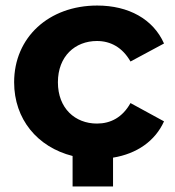

<svg xmlns="http://www.w3.org/2000/svg" viewBox="-20 -566 632 693"><path d="M330 -120C251 -120 189 -175 189 -269C189 -363 251 -418 330 -418C379 -418 422 -395 451 -344L572 -409C533 -497 444 -546 331 -546C156 -546 31 -431 31 -269C31 -136 115 -35 242 -3V107H388V3C474 -11 540 -57 572 -128L451 -194C422 -142 379 -120 330 -120Z"/></svg>

Font: Talent SemiBold
Style: Bold
Weight: 700
Designer: Mike Powis
Version: Version 1.001;hotconv 1.0.109;makeotfexe 2.5.65596